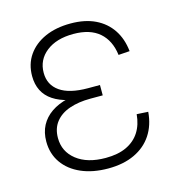

<svg xmlns="http://www.w3.org/2000/svg" viewBox="-86 -607 643 692"><g transform="rotate(-15 235.0 -261.0)"><path d="M234.9 9.3Q177.7 9.3 134.5 -9.5Q91.3 -28.3 67.4 -62.5Q43.5 -96.7 43.5 -142.1Q43.5 -175.8 57.1 -201.7Q70.8 -227.5 96.4 -245.1Q122.1 -262.7 158.9 -271.5Q195.8 -280.3 242.7 -280.3H283.2V-250.5H236.8Q192.9 -250.5 158.9 -238.8Q125 -227.1 106.2 -203.1Q87.4 -179.2 87.4 -143.6Q87.4 -92.8 127.4 -61.3Q167.5 -29.8 235.8 -29.8Q282.2 -29.8 314 -44.9Q345.7 -60.1 363 -87.4Q380.4 -114.7 383.8 -153.3L426.3 -150.9Q422.4 -101.6 398.7 -65.7Q375 -29.8 333.5 -10.3Q292 9.3 234.9 9.3ZM242.7 -257.3Q196.3 -257.3 161.4 -265.6Q126.5 -273.9 102.8 -289.6Q79.1 -305.2 67.1 -328.9Q55.2 -352.5 55.2 -383.3Q55.2 -427.7 78.1 -460.9Q101.1 -494.1 142.1 -512.5Q183.1 -530.8 237.8 -530.8Q291 -530.8 329.3 -512.5Q367.7 -494.1 390.4 -460.2Q413.1 -426.3 418 -379.4L376 -376.5Q369.1 -431.6 334.5 -461.7Q299.8 -491.7 237.8 -491.7Q174.3 -491.7 136.5 -461.9Q98.6 -432.1 98.6 -383.8Q98.6 -338.9 134 -314Q169.4 -289.1 238.8 -289.1H283.2V-257.3Z"/></g></svg>

Font: Inter 28pt ExtraLight
Style: Regular
Weight: 250
Designer: Rasmus Andersson
Foundry: rsms
Version: Version 4.001;git-66647c0bb